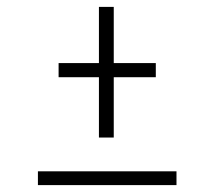

<svg xmlns="http://www.w3.org/2000/svg" viewBox="-20 -538 622 557"><path d="M267 -139V-314H150V-355H267V-518H310V-355H432V-314H310V-139ZM90 -1V-41H492V-1Z"/></svg>

Font: Literata 36pt Light
Style: Regular
Weight: 300
Designer: Latin by Veronika Burian and Jose Scaglione. Greek by Irene Vlachou. Cyrillic by Vera Evstafieva.
Foundry: TypeTogether
Version: Version 3.002